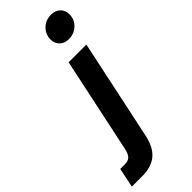

<svg xmlns="http://www.w3.org/2000/svg" viewBox="-407 -781 1010 1010"><g transform="rotate(-45 98.5 -276.0)"><path d="M-105.6 194 -83 85.2H-49.6Q-23.1 85.2 -10.4 72.1Q2.4 59 8.8 29.3L121.7 -503.5H253.7L135.9 51.9Q121 125.8 81.1 159.9Q41.2 194 -28.5 194ZM139.1 -655.8Q139.1 -693.7 166.2 -720.1Q193.4 -746.4 233.5 -746.4Q265.1 -746.4 284.3 -727.5Q303.5 -708.6 303.5 -679Q303.5 -641.2 276.4 -614.8Q249.3 -588.5 209.1 -588.5Q177.5 -588.5 158.3 -607.4Q139.1 -626.3 139.1 -655.8Z"/></g></svg>

Font: Wix Madefor Text
Style: Italic
Weight: 400
Italic angle: -12°
Designer: Dalton Maag Ltd
Foundry: Dalton Maag Ltd
Version: Version 3.100